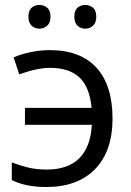

<svg xmlns="http://www.w3.org/2000/svg" viewBox="-20 -748 532 778"><path d="M167 9.8Q85.4 9.8 27.8 -18.1V-89.8Q57.1 -78.6 91.3 -69.8Q125.5 -61 169.9 -61Q254.9 -61 301 -106.4Q347.2 -151.9 352.1 -242.2H81.1V-311H351.1Q343.3 -395 302 -434.1Q260.7 -473.1 182.1 -473.1Q131.8 -473.1 58.1 -446.8L35.2 -515.1Q62 -527.8 102.1 -536.4Q142.1 -544.9 181.2 -544.9Q306.2 -544.9 371.1 -473.4Q436 -401.9 436 -267.1Q436 -135.7 365.5 -63Q294.9 9.8 167 9.8ZM95.2 -680.2Q95.2 -705.6 108.2 -716.8Q121.1 -728 139.2 -728Q157.7 -728 171.1 -716.8Q184.6 -705.6 184.6 -680.2Q184.6 -655.8 171.1 -643.8Q157.7 -631.8 139.2 -631.8Q121.1 -631.8 108.2 -643.8Q95.2 -655.8 95.2 -680.2ZM281.2 -680.2Q281.2 -705.6 294.2 -716.8Q307.1 -728 325.2 -728Q343.3 -728 356.7 -716.8Q370.1 -705.6 370.1 -680.2Q370.1 -655.8 356.7 -643.8Q343.3 -631.8 325.2 -631.8Q307.1 -631.8 294.2 -643.8Q281.2 -655.8 281.2 -680.2Z"/></svg>

Font: HunimalSansv1.5
Style: Regular
Weight: 400
Foundry: Ascender Corporation
Version: Version 1.10